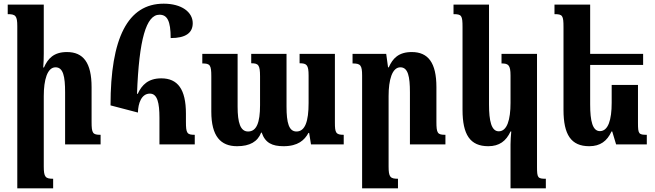

<svg xmlns="http://www.w3.org/2000/svg" viewBox="-20 -785 3562 1044"><path d="M527 -52C484 -52 478 -60 478 -123V-311C478 -444 433 -502 344 -502C272 -502 240 -466 219 -418H215C217 -442 218 -468 218 -493V-760H22V-708C65 -708 74 -699 74 -642V239H269V187C227 187 218 178 218 120V-263C218 -350 237 -419 282 -419C324 -419 334 -369 334 -283V0H527Z M730 -173C731 -223 749 -276 795 -276C836 -276 847 -225 847 -144V0H1039V-52C997 -52 991 -60 991 -123V-167C991 -300 946 -359 857 -359C786 -359 751 -323 729 -275H725C736 -571 775 -705 847 -705C889 -705 908 -672 908 -578C988 -578 1028 -605 1028 -659C1028 -719 968 -765 870 -765C674 -765 581 -577 581 -212Z M1609 -492V-441C1648 -441 1658 -432 1658 -374V-225C1658 -125 1639 -70 1592 -70C1551 -70 1538 -117 1538 -205V-492H1346V-441C1385 -441 1394 -432 1394 -370V-213C1394 -118 1375 -70 1329 -70C1287 -70 1272 -118 1272 -205V-492H1080V-440C1122 -440 1129 -432 1129 -370V-178C1129 -44 1180 10 1269 10C1339 10 1381 -15 1400 -64H1403C1422 -8 1460 10 1522 10C1600 10 1636 -23 1657 -62H1661L1671 0H1849V-52C1806 -52 1801 -63 1801 -119V-492Z M2402 -52C2359 -52 2353 -60 2353 -123V-311C2353 -444 2308 -502 2219 -502C2147 -502 2115 -467 2094 -419H2090L2080 -492H1897V-440C1940 -440 1949 -431 1949 -374V239H2144V187C2102 187 2093 178 2093 120V-263C2093 -350 2112 -419 2157 -419C2199 -419 2209 -368 2209 -283V0H2402Z M2756 239H2948V187C2904 187 2900 182 2900 122V-492H2707V-440C2744 -440 2756 -432 2756 -374V-226C2756 -133 2737 -71 2692 -71C2652 -71 2639 -127 2639 -217V-760H2446V-708C2490 -708 2495 -701 2495 -637V-188C2495 -53 2536 10 2635 10C2695 10 2732 -18 2756 -70H2760C2758 -47 2756 -22 2756 0Z M3449 -323H3306V-226C3306 -133 3287 -72 3242 -72C3202 -72 3189 -127 3189 -217V-432H3477V-492H3189V-760H2995V-708C3039 -708 3044 -701 3044 -637V-188C3044 -53 3085 10 3184 10C3244 10 3281 -18 3305 -70H3309L3330 0H3497V-52C3453 -52 3449 -57 3449 -117Z"/></svg>

Font: Noto Serif Armenian ExtraCondensed ExtraBold
Style: Regular
Weight: 800
Width: 2
Designer: Monotype Design Team
Foundry: Monotype Imaging Inc.
Version: Version 2.008